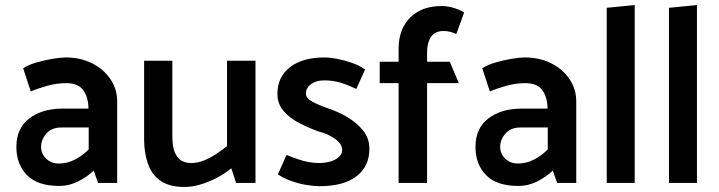

<svg xmlns="http://www.w3.org/2000/svg" viewBox="-20 -726 2854 762"><path d="M143 -143Q143 -172 164 -196Q185 -220 223 -220H332V-133Q306 -107 276 -92Q246 -77 214 -77Q192 -77 176 -86.5Q160 -96 151.5 -111Q143 -126 143 -143ZM102 -363Q130 -375 167.5 -385.5Q205 -396 243 -396Q290 -396 310 -368.5Q330 -341 331 -298V-295H225Q145 -294 95 -255Q45 -216 45 -143Q45 -74 87 -31Q129 12 216 12Q254 12 290 -6Q326 -24 352 -49L369 0H445V-324Q445 -373 417.5 -413Q390 -453 344 -475.5Q298 -498 241 -498Q221 -498 188 -492.5Q155 -487 123 -477.5Q91 -468 72 -455Z M881 -485V-146Q861 -130 837.5 -114.5Q814 -99 789 -89Q764 -79 739 -79Q700 -79 682 -106Q664 -133 664 -181V-485H552V-173Q552 -119 567 -76Q582 -33 617 -8.5Q652 16 713 16Q742 16 774.5 6.5Q807 -3 839 -19.5Q871 -36 898 -58L917 0H994V-485Z M1083 -34Q1105 -19 1135 -8Q1165 3 1196 8Q1227 13 1247 13Q1344 13 1395 -26.5Q1446 -66 1446 -135Q1446 -177 1421.5 -207.5Q1397 -238 1359.5 -260.5Q1322 -283 1282 -296Q1247 -308 1220.5 -322Q1194 -336 1194 -355Q1194 -377 1214.5 -392Q1235 -407 1266 -407Q1303 -407 1333 -397.5Q1363 -388 1394 -373L1429 -450Q1407 -466 1377 -476.5Q1347 -487 1318 -492.5Q1289 -498 1268 -498Q1181 -498 1131 -459.5Q1081 -421 1081 -353Q1081 -314 1105.5 -285.5Q1130 -257 1167 -238Q1204 -219 1242 -205Q1272 -197 1293 -185.5Q1314 -174 1326 -160.5Q1338 -147 1338 -131Q1338 -115 1325 -103Q1312 -91 1291 -85Q1270 -79 1246 -79Q1225 -79 1204 -83Q1183 -87 1161 -94.5Q1139 -102 1117 -111Z M1487 -396H1562V0H1675V-396H1801L1765 -481H1675V-518Q1675 -556 1690.5 -579.5Q1706 -603 1741 -603Q1752 -603 1765.5 -600Q1779 -597 1791 -591L1822 -676Q1813 -683 1797.5 -689Q1782 -695 1765.5 -698.5Q1749 -702 1733 -702Q1679 -702 1641 -681Q1603 -660 1582.5 -622Q1562 -584 1562 -532V-481H1487Z M1965 -143Q1965 -172 1986 -196Q2007 -220 2045 -220H2154V-133Q2128 -107 2098 -92Q2068 -77 2036 -77Q2014 -77 1998 -86.5Q1982 -96 1973.5 -111Q1965 -126 1965 -143ZM1924 -363Q1952 -375 1989.5 -385.5Q2027 -396 2065 -396Q2112 -396 2132 -368.5Q2152 -341 2153 -298V-295H2047Q1967 -294 1917 -255Q1867 -216 1867 -143Q1867 -74 1909 -31Q1951 12 2038 12Q2076 12 2112 -6Q2148 -24 2174 -49L2191 0H2267V-324Q2267 -373 2239.5 -413Q2212 -453 2166 -475.5Q2120 -498 2063 -498Q2043 -498 2010 -492.5Q1977 -487 1945 -477.5Q1913 -468 1894 -455Z M2499 0V-706L2388 -695V0Z M2746 0V-706L2635 -695V0Z"/></svg>

Font: Catamaran Thin SemiBold
Style: Regular
Weight: 600
Version: Version 2.000